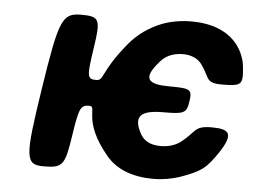

<svg xmlns="http://www.w3.org/2000/svg" viewBox="-44 -593 867 657"><g transform="rotate(5 389.5 -264.0)"><path d="M520 -104C484 -104 463 -117 451 -137C415 -201 446 -220 519 -220C591 -220 599 -224 605 -265C611 -306 605 -310 533 -310C460 -310 436 -328 491 -390C508 -411 534 -424 569 -424C596 -424 617 -415 631 -399C668 -352 650 -332 711 -332C771 -332 781 -337 779 -377C778 -391 777 -405 774 -418C755 -491 692 -538 589 -538C552 -538 519 -532 489 -521C445 -504 407 -477 378 -442C291 -337 310 -310 280 -310C249 -310 248 -320 263 -419C278 -518 274 -528 210 -528C145 -528 135 -504 98 -264C61 -24 63 0 128 0C192 0 200 -10 215 -110C230 -210 235 -220 265 -220C295 -220 245 -170 342 -54C376 -13 430 10 505 10C538 10 569 4 596 -5C666 -30 684 -43 723 -102C767 -169 748 -183 688 -183C627 -183 637 -162 587 -124C569 -111 546 -104 520 -104Z"/></g></svg>

Font: Asimov Print
Style: AIt
Weight: 500
Designer: Google
Version: Version 2.000980: 2014